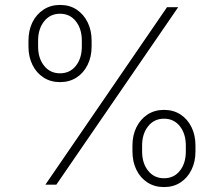

<svg xmlns="http://www.w3.org/2000/svg" viewBox="-20 -757 918 787"><path d="M226.1 -420.4Q187.5 -420.4 158.4 -439.2Q129.4 -458 113 -491.2Q96.7 -524.4 96.7 -566.4V-590.3Q96.7 -632.8 113 -665.8Q129.4 -698.7 158.7 -717.8Q188 -736.8 226.1 -736.8Q265.1 -736.8 293.9 -717.8Q322.8 -698.7 339.1 -665.8Q355.5 -632.8 355.5 -590.3V-566.4Q355.5 -524.4 339.1 -491.2Q322.8 -458 293.7 -439.2Q264.6 -420.4 226.1 -420.4ZM226.1 -456.5Q266.6 -456.5 291 -487.3Q315.4 -518.1 315.4 -566.4V-590.3Q315.4 -638.7 291 -669.7Q266.6 -700.7 226.1 -700.7Q185.5 -700.7 160.9 -669.7Q136.2 -638.7 136.2 -590.3V-566.4Q136.2 -518.1 160.9 -487.3Q185.5 -456.5 226.1 -456.5ZM652.3 9.8Q613.8 9.8 584.5 -9Q555.2 -27.8 539.1 -61Q522.9 -94.2 522.9 -136.2V-160.2Q522.9 -202.6 539.3 -235.6Q555.7 -268.6 584.7 -287.6Q613.8 -306.6 652.3 -306.6Q690.9 -306.6 720 -287.6Q749 -268.6 765.1 -235.6Q781.2 -202.6 781.2 -160.2V-136.2Q781.2 -94.2 764.9 -61Q748.5 -27.8 719.7 -9Q690.9 9.8 652.3 9.8ZM652.3 -26.4Q692.9 -26.4 717.3 -57.1Q741.7 -87.9 741.7 -136.2V-160.2Q741.7 -208.5 717.3 -239.5Q692.9 -270.5 652.3 -270.5Q611.8 -270.5 587.2 -239.5Q562.5 -208.5 562.5 -160.2V-136.2Q562.5 -87.9 587.2 -57.1Q611.8 -26.4 652.3 -26.4ZM166 0 664.6 -727.5H710.4L210.9 0Z"/></svg>

Font: Inter 17pt ExtraLight
Style: Regular
Weight: 250
Version: Version 4.001;git-66647c0bb